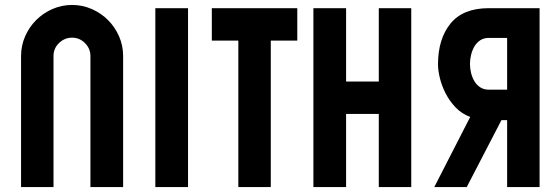

<svg xmlns="http://www.w3.org/2000/svg" viewBox="-20 -755 2226 775"><path d="M345 -529Q345 -559 323 -581Q301 -603 271 -603Q241 -603 218.5 -581.5Q196 -560 196 -529V0H65V-529Q65 -571 81.5 -608.5Q98 -646 126 -674Q154 -702 191.5 -718.5Q229 -735 271 -735Q313 -735 350.5 -718.5Q388 -702 416 -674Q444 -646 460.5 -608.5Q477 -571 477 -529V0H345Z M607 0V-722H739V0Z M1073 -591V0H942V-591H835V-722H1180V-591Z M1245 -722H1377V-426H1509V-722H1640V0H1509V-295H1377V0H1245Z M2027 -602H1953Q1933 -602 1918.5 -592.5Q1904 -583 1895 -567.5Q1886 -552 1881.5 -533.5Q1877 -515 1877 -497Q1877 -479 1881.5 -460.5Q1886 -442 1895 -427Q1904 -412 1918.5 -402.5Q1933 -393 1953 -393H2027ZM1864 0H1733L1878 -283Q1843 -296 1818.5 -322Q1794 -348 1778.5 -378.5Q1763 -409 1755.5 -440Q1748 -471 1748 -495Q1748 -598 1798.5 -660Q1849 -722 1953 -722H2158V0H2027V-270H2004Z"/></svg>

Font: PostBus
Style: Regular
Weight: 400
Designer: Peter Wiegel
Version: Version 1.001